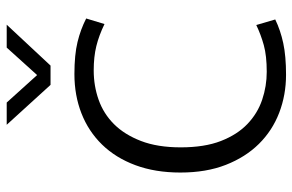

<svg xmlns="http://www.w3.org/2000/svg" viewBox="-174 -712 894 587"><g transform="rotate(-90 273.5 -418.0)"><path d="M348 -50Q397 -50 429.5 -59Q462 -68 491 -82L508 -24Q475 -8 435.5 0.5Q396 9 339 9Q277 9 222.5 -12Q168 -33 127.5 -74Q87 -115 63.5 -175Q40 -235 40 -314Q40 -391 62.5 -451.5Q85 -512 125.5 -553.5Q166 -595 221 -616.5Q276 -638 341 -638Q400 -638 439 -628.5Q478 -619 511 -602L494 -546Q459 -563 426.5 -571Q394 -579 352 -579Q305 -579 262.5 -564Q220 -549 188 -517Q156 -485 136.5 -434.5Q117 -384 117 -313Q117 -240 136.5 -190Q156 -140 188.5 -109Q221 -78 262.5 -64Q304 -50 348 -50ZM186 -845H254L338 -752L422 -845H492L367 -711H308Z"/></g></svg>

Font: Mukta Malar Light
Style: Regular
Weight: 300
Designer: Aadarsh Rajan, Girish Dalvi, Yashodeep Gholap
Foundry: Ek Type
Version: Version 2.538;PS 1.000;hotconv 16.6.51;makeotf.lib2.5.65220;